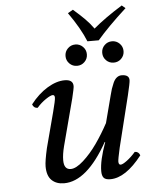

<svg xmlns="http://www.w3.org/2000/svg" viewBox="-53 -787 644 840"><g transform="rotate(-5 268.5 -366.5)"><path d="M389.2 -153.8 387.2 -154.8Q294.9 9.8 194.8 9.8Q160.6 9.8 140.4 -9.8Q120.1 -29.3 120.1 -70.8Q120.1 -93.8 132.8 -149.9L173.8 -305.2Q187 -355 187 -367.2Q187 -378.9 178.2 -378.9Q168.9 -378.9 147.5 -364.5Q126 -350.1 107.9 -329.1Q90.8 -329.1 85 -346.2Q119.1 -390.1 159.4 -414.6Q199.7 -439 235.8 -439Q272.9 -439 272.9 -410.2Q272.9 -400.9 262.2 -356.9L208 -150.9Q199.2 -116.2 199.2 -90.8Q199.2 -49.8 229 -49.8Q252.4 -49.8 284.9 -79.1Q317.4 -108.4 346.2 -149.4Q375 -190.4 399.9 -236.8L431.2 -356.9Q435.1 -372.6 438.7 -383.8Q442.4 -395 448.7 -409.4Q455.1 -423.8 464.6 -431.4Q474.1 -439 485.8 -439Q519 -439 519 -415Q519 -403.3 505.9 -349.1L450.2 -124Q439 -74.2 439 -64Q439 -49.8 448.2 -49.8Q457 -49.8 476.3 -64.2Q495.6 -78.6 514.2 -100.1Q531.2 -100.1 537.1 -83Q464.8 9.8 397.9 9.8Q376.5 9.8 368.7 0.5Q360.8 -8.8 360.8 -28.8Q360.8 -75.7 389.2 -153.8ZM423.8 -510.7Q410.2 -524.4 410.2 -543.9Q410.2 -563.5 423.8 -577.1Q437.5 -590.8 457 -590.8Q476.6 -590.8 490.2 -577.1Q503.9 -563.5 503.9 -543.9Q503.9 -524.4 490.2 -510.7Q476.6 -497.1 457 -497.1Q437.5 -497.1 423.8 -510.7ZM262.7 -510.7Q249 -524.4 249 -543.9Q249 -563.5 262.7 -577.1Q276.4 -590.8 295.9 -590.8Q315.4 -590.8 329.1 -577.1Q342.8 -563.5 342.8 -543.9Q342.8 -524.4 329.1 -510.7Q315.4 -497.1 295.9 -497.1Q276.4 -497.1 262.7 -510.7ZM399.9 -600.1H350.1Q326.7 -658.2 275.9 -730L298.8 -743.2Q329.1 -716.8 348.9 -697Q368.7 -677.2 386.2 -652.8Q435.5 -694.8 513.2 -743.2L528.8 -730Q447.8 -656.2 399.9 -600.1Z"/></g></svg>

Font: Common Serif
Style: Italic
Weight: 400
Italic angle: -12°
Designer: Philipp H. Poll, Khaled Hosny
Foundry: Stefan Peev, Context Ltd.
Version: Version 1.026